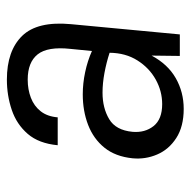

<svg xmlns="http://www.w3.org/2000/svg" viewBox="-18 -512 541 544"><g transform="rotate(-90 252.0 -239.5)"><path d="M216 11Q166 11 133.5 -10Q101 -31 86.8 -64.2Q72.5 -97.5 76 -134Q81 -182.5 106 -213.5Q131 -244.5 170.5 -259.8Q210 -275 257 -275Q288.5 -275 320.2 -268.2Q352 -261.5 380 -249L386 -310Q393 -374.5 370.5 -402.8Q348 -431 299 -431Q271 -431 247.5 -422Q224 -413 209.2 -394.2Q194.5 -375.5 192 -346H113Q118 -399.5 145.2 -431Q172.5 -462.5 213.2 -476.2Q254 -490 299 -490Q380.5 -490 422.8 -446.8Q465 -403.5 456 -308L427 0H366Q366 -20.5 366.5 -40.2Q367 -60 367 -80Q342.5 -34 303 -11.5Q263.5 11 216 11ZM229.5 -50Q266 -50 299 -68.2Q332 -86.5 353.2 -120Q374.5 -153.5 375 -199Q347.5 -208 318 -213.5Q288.5 -219 262 -219Q218.5 -219 187 -200.2Q155.5 -181.5 151 -134Q148 -99 167.2 -74.5Q186.5 -50 229.5 -50Z"/></g></svg>

Font: Karla
Style: Italic
Weight: 400
Italic angle: -8°
Designer: Jonathan Pinhorn
Version: Version 2.004;gftools[0.9.33]